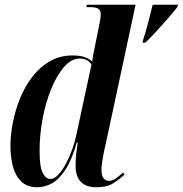

<svg xmlns="http://www.w3.org/2000/svg" viewBox="-20 -780 771 810"><path d="M583 -609Q596 -649 605.5 -686Q615 -723 624 -760H731L728 -750Q711 -728 687 -700.5Q663 -673 638.5 -646.5Q614 -620 593 -600H581ZM137 10Q95 10 70 -14Q45 -38 34.5 -77.5Q24 -117 24 -163Q24 -211 34.5 -264Q45 -317 65.5 -367Q86 -417 117.5 -457.5Q149 -498 191 -522Q233 -546 285 -546Q316 -546 334.5 -540Q353 -534 369 -521Q371 -537 375 -557Q379 -577 381 -587L399 -677Q405 -703 405 -721Q405 -734 396 -742Q387 -750 358 -750H344L346 -760H552L431 -196Q427 -178 421.5 -153Q416 -128 412 -104Q408 -80 408 -65Q408 -17 440 -17Q456 -17 471.5 -29Q487 -41 499 -52L505 -43Q477 -18 452.5 -4Q428 10 385 10Q344 10 321.5 -12.5Q299 -35 299 -80Q299 -110 301.5 -132Q304 -154 308 -179H304Q283 -105 255.5 -63.5Q228 -22 198 -6Q168 10 137 10ZM192 -25Q209 -25 225.5 -42.5Q242 -60 257 -87.5Q272 -115 283.5 -146.5Q295 -178 301 -206L366 -508Q349 -533 317 -533Q281 -533 250.5 -498Q220 -463 196.5 -406Q173 -349 160 -280.5Q147 -212 147 -144Q147 -75 160.5 -50Q174 -25 192 -25Z"/></svg>

Font: Noto Serif Display ExtraCondensed
Style: Bold Italic
Weight: 700
Width: 2
Italic angle: -12°
Designer: Monotype Design Team
Foundry: Monotype Imaging Inc.
Version: Version 2.009